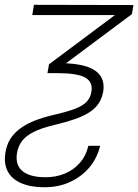

<svg xmlns="http://www.w3.org/2000/svg" viewBox="-44 -560 573 796"><path d="M96.7 -540 509.3 -539.1 502.9 -501.5 174.8 -256.8H152.8L159.2 -293.5L432.6 -497.6H89.8ZM26.4 74.2Q18.6 124 49.3 149.4Q80.1 174.8 145.5 174.8Q187.5 174.8 224.1 159.9Q260.7 145 286.6 115.7Q312.5 86.4 322.3 44.4H371.1Q359.9 93.3 328.1 132.1Q296.4 170.9 248.3 193.6Q200.2 216.3 140.1 216.3Q82.5 216.3 43.5 199.2Q4.4 182.1 -12.2 150.1Q-28.8 118.2 -21.5 72.3Q-16.6 41.5 -2 17.3Q12.7 -6.8 37.4 -25.6Q62 -44.4 96.9 -58.6Q131.8 -72.8 177.7 -83.5Q233.9 -96.2 266.8 -108.9Q299.8 -121.6 315.7 -138.7Q331.5 -155.8 335 -180.2Q341.8 -220.2 309.1 -238.5Q276.4 -256.8 193.4 -256.8H171.4L181.6 -298.3H200.7Q269 -298.3 311.8 -285.2Q354.5 -272 372.3 -245.6Q390.1 -219.2 383.8 -179.7Q378.9 -152.3 365.2 -131.6Q351.6 -110.8 327.4 -95Q303.2 -79.1 267.1 -66.4Q231 -53.7 181.6 -42Q127.9 -29.3 95.5 -12.9Q63 3.4 47.1 24.9Q31.2 46.4 26.4 74.2Z"/></svg>

Font: Inter 18pt ExtraLight
Style: Italic
Weight: 250
Italic angle: -9.3988°
Designer: Rasmus Andersson
Foundry: rsms
Version: Version 4.001;git-66647c0bb